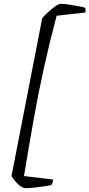

<svg xmlns="http://www.w3.org/2000/svg" viewBox="-20 -816 466 1000"><path d="M112 164Q101 164 87.5 154.5Q74 145 61.5 130.5Q49 116 40 101L200 -722Q214 -738 233 -755Q252 -772 269 -784Q286 -796 298 -796Q317 -796 340.5 -792Q364 -788 386.5 -784Q409 -780 423 -776Q424 -773 425 -767.5Q426 -762 425 -751L275 -734Q241 -607 211 -472.5Q181 -338 155.5 -195Q130 -52 105 101L256 119Q256 130 253 137Q250 144 247 148Q229 152 204 155.5Q179 159 154 161.5Q129 164 112 164Z"/></svg>

Font: Texturina Medium 12pt ExtraLight
Style: Italic
Weight: 250
Italic angle: -11°
Version: Version 1.002